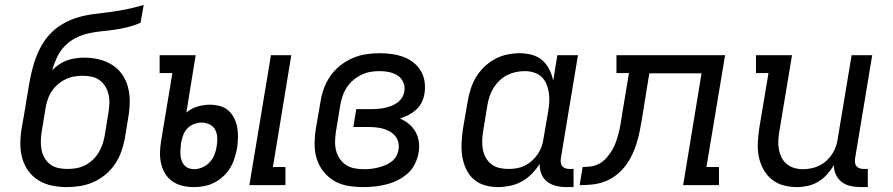

<svg xmlns="http://www.w3.org/2000/svg" viewBox="-20 -755 3640 783"><path d="M253 8Q222 8 192.5 2Q163 -4 138 -19Q113 -34 96 -57.5Q79 -81 71 -109Q63 -137 63 -168Q63 -199 68 -230L84 -321Q85 -331 86.5 -340Q88 -349 90 -359Q95 -392 101 -424.5Q107 -457 116.5 -490Q126 -523 141.5 -554.5Q157 -586 180.5 -612.5Q204 -639 235 -657Q266 -675 299 -684.5Q332 -694 365.5 -698Q399 -702 432.5 -706.5Q466 -711 499.5 -718Q533 -725 566 -735L553 -662Q528 -651 501.5 -644.5Q475 -638 448 -634Q421 -630 394.5 -627.5Q368 -625 341 -619Q314 -613 288.5 -600Q263 -587 243.5 -566.5Q224 -546 212 -520.5Q200 -495 193 -469Q206 -482 221.5 -492.5Q237 -503 254 -509Q271 -515 289 -517.5Q307 -520 324 -520Q354 -520 383 -513Q412 -506 436.5 -491Q461 -476 477.5 -452.5Q494 -429 501.5 -401Q509 -373 509 -342.5Q509 -312 504 -282L489 -190Q484 -163 474.5 -136.5Q465 -110 449 -86Q433 -62 410 -43Q387 -24 361 -12.5Q335 -1 307.5 3.5Q280 8 253 8ZM254 -66Q273 -66 291 -69Q309 -72 326 -80.5Q343 -89 357.5 -102.5Q372 -116 382 -132.5Q392 -149 398 -166.5Q404 -184 407 -202L422 -294Q425 -313 426 -331.5Q427 -350 423 -368Q419 -386 410 -401.5Q401 -417 387 -427.5Q373 -438 355 -442Q337 -446 318 -446Q300 -446 282.5 -443Q265 -440 248 -432Q231 -424 216.5 -411.5Q202 -399 191.5 -383.5Q181 -368 175 -350.5Q169 -333 166 -315L150 -218Q147 -199 146.5 -180Q146 -161 149.5 -143.5Q153 -126 162 -110.5Q171 -95 185 -84.5Q199 -74 217 -70Q235 -66 254 -66Z M997 0 1085 -530H1168L1093 -74H1144V0ZM770 8Q746 8 723.5 2.5Q701 -3 683 -15.5Q665 -28 653.5 -47Q642 -66 637 -88Q632 -110 632.5 -133.5Q633 -157 637 -180L683 -457H631V-530H778L740 -296Q760 -313 785.5 -320.5Q811 -328 836 -328Q857 -328 877 -322.5Q897 -317 911.5 -304Q926 -291 935 -273Q944 -255 947.5 -235.5Q951 -216 950.5 -194.5Q950 -173 947 -152Q943 -131 936.5 -110Q930 -89 918.5 -70Q907 -51 890 -35.5Q873 -20 853.5 -10Q834 0 812.5 4Q791 8 770 8ZM772 -65Q789 -65 806.5 -73Q824 -81 836.5 -95Q849 -109 855.5 -126.5Q862 -144 864 -161Q867 -178 866 -195Q865 -212 857.5 -226Q850 -240 835 -247.5Q820 -255 803 -255Q788 -255 773.5 -250Q759 -245 747.5 -234.5Q736 -224 729.5 -209.5Q723 -195 720 -180L718 -168Q717 -157 716 -145Q715 -133 716 -122Q717 -111 720.5 -100.5Q724 -90 731.5 -81.5Q739 -73 749.5 -69Q760 -65 772 -65Z M1462 8Q1431 8 1400 3Q1369 -2 1343.5 -17Q1318 -32 1299.5 -55Q1281 -78 1272 -106.5Q1263 -135 1263 -166.5Q1263 -198 1268 -230L1287 -340Q1291 -367 1301 -394.5Q1311 -422 1328 -446Q1345 -470 1368.5 -488.5Q1392 -507 1419 -518.5Q1446 -530 1474 -534Q1502 -538 1530 -538Q1554 -538 1578.5 -534.5Q1603 -531 1625 -523Q1647 -515 1665.5 -500.5Q1684 -486 1696 -466Q1708 -446 1711.5 -422Q1715 -398 1711 -373Q1708 -355 1700 -338Q1692 -321 1677.5 -308Q1663 -295 1646 -286Q1629 -277 1611 -272Q1611 -272 1611 -272Q1611 -272 1611 -272Q1631 -263 1647.5 -249.5Q1664 -236 1674.5 -217.5Q1685 -199 1688 -176.5Q1691 -154 1687 -132Q1683 -109 1672 -86.5Q1661 -64 1642.5 -47.5Q1624 -31 1601.5 -20Q1579 -9 1555.5 -3Q1532 3 1508.5 5.5Q1485 8 1462 8ZM1464 -65Q1479 -65 1493 -66.5Q1507 -68 1521 -71.5Q1535 -75 1549 -80.5Q1563 -86 1575.5 -95Q1588 -104 1595.5 -117Q1603 -130 1605 -144Q1608 -160 1604.5 -174.5Q1601 -189 1592 -200Q1583 -211 1570 -218.5Q1557 -226 1543 -230Q1529 -234 1513.5 -235.5Q1498 -237 1483 -237H1421L1433 -310H1495Q1508 -310 1521.5 -311Q1535 -312 1548.5 -315Q1562 -318 1575.5 -323Q1589 -328 1600.5 -336.5Q1612 -345 1619.5 -357Q1627 -369 1629 -383Q1632 -402 1624.5 -419.5Q1617 -437 1601.5 -447Q1586 -457 1567 -461Q1548 -465 1529 -465Q1510 -465 1491.5 -462Q1473 -459 1455 -450.5Q1437 -442 1421.5 -429Q1406 -416 1395 -399.5Q1384 -383 1377.5 -364.5Q1371 -346 1368 -328L1350 -218Q1347 -198 1346.5 -178.5Q1346 -159 1350.5 -141Q1355 -123 1365.5 -107.5Q1376 -92 1391.5 -82Q1407 -72 1426 -68.5Q1445 -65 1464 -65Z M2010 8Q2010 8 2010 8Q2010 8 2010 8Q1982 8 1955.5 0Q1929 -8 1910 -25.5Q1891 -43 1880 -67.5Q1869 -92 1865 -118.5Q1861 -145 1862.5 -173.5Q1864 -202 1868 -230L1887 -340Q1891 -365 1899 -390.5Q1907 -416 1920.5 -439Q1934 -462 1954 -481.5Q1974 -501 1998 -514Q2022 -527 2048 -532.5Q2074 -538 2099 -538Q2125 -538 2149 -531.5Q2173 -525 2191 -509.5Q2209 -494 2220 -472Q2231 -450 2236 -426L2253 -530H2337L2267 -108Q2266 -99 2267 -91Q2268 -83 2273 -77Q2278 -71 2286 -68.5Q2294 -66 2302 -66H2319V8H2290Q2268 8 2247.5 3Q2227 -2 2211 -14.5Q2195 -27 2187.5 -46.5Q2180 -66 2181 -87Q2167 -65 2148.5 -46Q2130 -27 2107 -14.5Q2084 -2 2059 3Q2034 8 2010 8ZM2054 -66Q2071 -66 2088 -69Q2105 -72 2121 -80Q2137 -88 2150.5 -100.5Q2164 -113 2174 -128Q2184 -143 2189.5 -159.5Q2195 -176 2197 -193L2216 -303Q2219 -322 2220 -341Q2221 -360 2218 -378.5Q2215 -397 2208 -413.5Q2201 -430 2188 -442Q2175 -454 2157 -459.5Q2139 -465 2120 -465Q2101 -465 2083 -461Q2065 -457 2048 -448.5Q2031 -440 2017 -426.5Q2003 -413 1993 -397Q1983 -381 1977 -363.5Q1971 -346 1968 -328L1950 -218Q1947 -199 1946.5 -180Q1946 -161 1949.5 -143.5Q1953 -126 1962 -110.5Q1971 -95 1985 -84.5Q1999 -74 2017 -70Q2035 -66 2054 -66Z M2344 0 2356 -74Q2374 -74 2391.5 -76.5Q2409 -79 2425.5 -88.5Q2442 -98 2454.5 -112.5Q2467 -127 2476.5 -143Q2486 -159 2492 -176.5Q2498 -194 2502.5 -211Q2507 -228 2510 -245.5Q2513 -263 2516 -281V-283Q2516 -283 2516 -283Q2516 -283 2516 -283L2545 -457H2494V-530H2937L2861 -74H2912V0H2766L2841 -456H2628L2598 -271Q2594 -246 2589 -221Q2584 -196 2576.5 -171.5Q2569 -147 2557.5 -123Q2546 -99 2529.5 -77.5Q2513 -56 2491 -39.5Q2469 -23 2444.5 -14Q2420 -5 2394.5 -2.5Q2369 0 2344 0Z M3230 8Q3201 8 3174 0.5Q3147 -7 3126.5 -24Q3106 -41 3093 -65Q3080 -89 3074.5 -116Q3069 -143 3070.5 -172Q3072 -201 3076 -230L3114 -457H3063V-530H3210L3158 -218Q3155 -199 3154 -181Q3153 -163 3156.5 -145.5Q3160 -128 3167.5 -112.5Q3175 -97 3188.5 -86Q3202 -75 3219 -70Q3236 -65 3255 -65Q3272 -65 3289 -68.5Q3306 -72 3322 -80Q3338 -88 3351.5 -100.5Q3365 -113 3374.5 -128Q3384 -143 3389.5 -159.5Q3395 -176 3397 -193L3453 -530H3537L3467 -108Q3466 -99 3467 -91Q3468 -83 3473 -77Q3478 -71 3486 -68.5Q3494 -66 3502 -66H3519V8H3490Q3469 8 3448.5 3.5Q3428 -1 3412.5 -13Q3397 -25 3388.5 -43.5Q3380 -62 3381 -82Q3369 -62 3353 -44Q3337 -26 3317 -14Q3297 -2 3274.5 3Q3252 8 3230 8Z"/></svg>

Font: Iosevka Curly Slab Extended
Style: Italic
Weight: 400
Width: 7
Italic angle: -9°
Monospace: yes
Designer: Belleve Invis
Foundry: Belleve Invis
Version: Version 11.1.0; ttfautohint (v1.8.3)